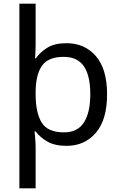

<svg xmlns="http://www.w3.org/2000/svg" viewBox="-20 -780 655 1040"><path d="M560 -269Q560 -132 499.5 -61Q439 10 340 10Q277 10 237 -13Q197 -36 173 -68H167Q168 -61 169.5 -45Q171 -29 172 -12Q173 5 173 16V240H85V-760H173V-536Q173 -522 172 -499.5Q171 -477 170 -464H174Q198 -498 237 -522Q276 -546 340 -546Q439 -546 499.5 -476Q560 -406 560 -269ZM469 -270Q469 -371 434 -421.5Q399 -472 325 -472Q243 -472 209 -426Q175 -380 173 -288V-269Q173 -170 205.5 -116.5Q238 -63 326 -63Q400 -63 434.5 -116.5Q469 -170 469 -270Z"/></svg>

Font: Noto Sans Hebrew Droid SemiBold
Style: Regular
Weight: 600
Designer: Monotype Design Team
Foundry: Monotype Imaging Inc.
Version: Version 1.100; ttfautohint (v1.8.4.7-5d5b)